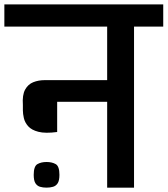

<svg xmlns="http://www.w3.org/2000/svg" viewBox="-56 -861 769 881"><path d="M435.7 0V-394H206.3V-255.3Q152 -248 120.3 -256.2Q88.7 -264.3 73.3 -281.7Q58 -299 53.5 -319Q49 -339 49 -354V-379.3Q45.7 -425 59.2 -449.7Q72.7 -474.3 96.7 -483.8Q120.7 -493.3 149.3 -493.3H435.7V-739H-36V-840.7H693V-739H559V0ZM157.3 0Q140.7 0 127.5 -4Q114.3 -8 106.5 -20.3Q98.7 -32.7 98.7 -58.8Q98.7 -98.1 115.7 -107.9Q132.7 -117.7 157.7 -117.7Q182.7 -117.7 199.7 -107.9Q216.7 -98.1 216.7 -58.8Q216.7 -32.7 208.8 -20.3Q201 -8 187.5 -4Q174 0 157.3 0Z"/></svg>

Font: Matangi Light
Style: Regular
Weight: 300
Designer: Prashant Pant
Foundry: The Graphic Ant
Version: Version 3.002